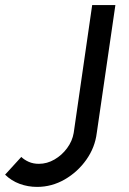

<svg xmlns="http://www.w3.org/2000/svg" viewBox="-66 -720 504 753"><path d="M79.5 13Q43.5 13 11 1Q-21.5 -11 -46 -35L17.5 -104.5Q29.5 -93 47 -85.2Q64.5 -77.5 86.5 -77.5Q118.5 -77.5 147.8 -94.5Q177 -111.5 197.2 -139Q217.5 -166.5 223 -198.5L295.5 -700H386.5L313.5 -198.5Q306.5 -141.5 272.5 -93.5Q238.5 -45.5 187.8 -16.2Q137 13 79.5 13Z"/></svg>

Font: Urbanist Medium
Style: Italic
Weight: 500
Italic angle: -8°
Designer: Corey Hu
Foundry: Corey Hu
Version: Version 1.330; ttfautohint (v1.8.4.7-5d5b)